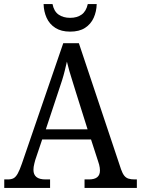

<svg xmlns="http://www.w3.org/2000/svg" viewBox="-20 -927 695 947"><path d="M1 0V-42H18Q36 -42 47 -48Q58 -54 67.5 -71Q77 -88 88 -120L292 -714H369L577 -92Q584 -72 592.5 -61Q601 -50 613.5 -46Q626 -42 644 -42H655V0H397V-42H418Q446 -42 459.5 -53Q473 -64 473 -86Q473 -93 472 -100Q471 -107 469 -115Q467 -123 464 -131L429 -239H188L154 -138Q152 -130 149.5 -121Q147 -112 146 -104Q145 -96 145 -89Q145 -66 159.5 -54Q174 -42 205 -42H227V0ZM206 -289H412L355 -470Q346 -500 337.5 -526.5Q329 -553 322 -577Q315 -601 310 -623Q305 -601 299.5 -578.5Q294 -556 286.5 -532Q279 -508 269 -479ZM326 -771Q282 -771 253 -789.5Q224 -808 210 -839Q196 -870 195 -907H239Q246 -871 269 -855Q292 -839 326 -839Q360 -839 382.5 -855Q405 -871 413 -907H457Q456 -870 442 -839Q428 -808 399.5 -789.5Q371 -771 326 -771Z"/></svg>

Font: Noto Serif Thai SemiCondensed
Style: Regular
Weight: 400
Width: 4
Designer: Monotype Design Team
Foundry: Monotype Imaging Inc.
Version: Version 2.002